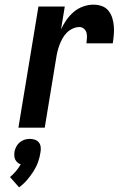

<svg xmlns="http://www.w3.org/2000/svg" viewBox="-20 -548 540 824"><path d="M59 0 145 -520H258L242 -422Q251 -442 264.5 -461.5Q278 -481 296 -496.5Q314 -512 336.5 -520Q359 -528 381 -528Q400 -528 417 -522Q434 -516 445 -502.5Q456 -489 461.5 -472Q467 -455 468.5 -436.5Q470 -418 468.5 -399.5Q467 -381 464 -362H351Q352 -373 353 -384.5Q354 -396 351.5 -406.5Q349 -417 340.5 -424.5Q332 -432 321 -432Q307 -432 292.5 -425.5Q278 -419 267 -408Q256 -397 248.5 -383.5Q241 -370 235.5 -355.5Q230 -341 226.5 -326.5Q223 -312 221 -298L172 0ZM62 256 23 212Q36 201 48 187Q60 173 69 157Q61 155 55 149.5Q49 144 45.5 137Q42 130 41.5 121.5Q41 113 42 104Q44 93 49.5 82Q55 71 64.5 63Q74 55 85.5 51.5Q97 48 108 48Q119 48 129.5 51.5Q140 55 146.5 63Q153 71 154.5 82Q156 93 154 104Q151 126 143.5 147Q136 168 123.5 187.5Q111 207 96 224.5Q81 242 62 256Z"/></svg>

Font: Iosevka
Style: Bold Italic
Weight: 700
Italic angle: -9°
Monospace: yes
Designer: Belleve Invis
Foundry: Belleve Invis
Version: Version 32.5.0; ttfautohint (v1.8.4)